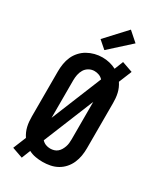

<svg xmlns="http://www.w3.org/2000/svg" viewBox="-253 -1068 1005 1201"><g transform="rotate(30 250.0 -467.5)"><path d="M125 50 48 23 86 -70Q76 -85 69 -101Q62 -117 58 -134.5Q54 -152 52.5 -169.5Q51 -187 51 -205V-530Q51 -558 55.5 -585.5Q60 -613 71 -638Q82 -663 101 -684Q120 -705 144 -718.5Q168 -732 195 -739Q222 -746 250 -746Q276 -746 301.5 -740Q327 -734 350 -722L375 -785L452 -758L414 -665Q424 -650 431 -634Q438 -618 442 -600.5Q446 -583 447.5 -565.5Q449 -548 449 -530V-205Q449 -177 444.5 -150Q440 -123 429 -97.5Q418 -72 399.5 -51Q381 -30 357 -16.5Q333 -3 305.5 2.5Q278 8 250 8Q224 8 198.5 3.5Q173 -1 150 -13ZM162 -259 310 -622Q298 -635 282 -641Q266 -647 249 -647Q228 -647 209.5 -636.5Q191 -626 180.5 -608.5Q170 -591 166 -570.5Q162 -550 162 -530ZM250 -88Q264 -88 277.5 -92Q291 -96 301.5 -105Q312 -114 319 -126Q326 -138 330.5 -151Q335 -164 336.5 -177.5Q338 -191 338 -205V-476L190 -113Q202 -100 217.5 -94Q233 -88 250 -88ZM236 -791 181 -839 316 -985 384 -925Z"/></g></svg>

Font: Iosevka SS08 Regular
Style: Bold
Weight: 700
Monospace: yes
Designer: Belleve Invis
Foundry: Belleve Invis
Version: Version 16.3.4; ttfautohint (v1.8.4)